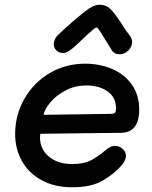

<svg xmlns="http://www.w3.org/2000/svg" viewBox="-20 -783 644 811"><path d="M44 -217Q44 -297 83 -365.5Q122 -434 189.5 -474Q257 -514 340 -514Q401 -514 453 -492Q505 -470 536.5 -426Q568 -382 568 -321Q568 -222 490 -222L150 -218Q149 -212 149 -202Q149 -153 186.5 -121.5Q224 -90 285 -90Q334 -90 364.5 -106Q395 -122 430 -152Q449 -167 465 -167Q483 -167 497.5 -154.5Q512 -142 512 -125Q512 -107 496 -87Q463 -49 414.5 -20.5Q366 8 285 8Q211 8 156.5 -21.5Q102 -51 73 -102Q44 -153 44 -217ZM446 -302Q461 -302 465.5 -307Q470 -312 470 -326Q470 -372 434.5 -397Q399 -422 345 -422Q297 -422 257 -401Q217 -380 192.5 -350.5Q168 -321 164 -298ZM451 -573 423 -618Q411 -638 401.5 -652.5Q392 -667 388 -667Q384 -667 372.5 -657.5Q361 -648 349.5 -637Q338 -626 329 -618L293 -584Q277 -571 266.5 -565Q256 -559 246 -559Q230 -559 218.5 -570Q207 -581 207 -597Q207 -606 212 -617Q217 -628 227 -637Q245 -653 258 -666Q309 -712 342.5 -737.5Q376 -763 400 -763Q428 -763 445.5 -746Q463 -729 490 -688Q511 -654 530 -630Q538 -618 538 -607Q538 -586 522.5 -570Q507 -554 486 -554Q461 -554 451 -573Z"/></svg>

Font: Mali SemiBold
Style: Italic
Weight: 600
Italic angle: -10°
Version: Version 1.000; ttfautohint (v1.6)